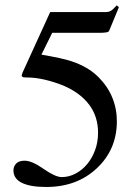

<svg xmlns="http://www.w3.org/2000/svg" viewBox="-20 -708 540 738"><path d="M217.3 -27.3Q245.1 -27.3 270.5 -40.8Q295.9 -54.2 315.2 -77.4Q334.5 -100.6 345.7 -131.6Q356.9 -162.6 356.9 -197.8Q356.9 -260.3 322.5 -305.9Q288.1 -351.6 222.7 -379.4Q186 -394 150.6 -402.1Q115.2 -410.2 83.5 -410.2Q72.8 -410.2 69.8 -410.9Q66.9 -411.6 63 -416Q64 -419.4 64.7 -422.6Q65.4 -425.8 66.4 -428.2L172.9 -661.6H382.8Q390.6 -661.6 396 -662.6Q401.4 -663.6 406.2 -666.5Q411.1 -669.4 416.3 -674.6Q421.4 -679.7 428.7 -687.5L437 -680.2L399.4 -589.4Q397.5 -585 388.2 -583.5Q378.9 -582 369.1 -582H180.7Q170.9 -561 159.9 -539.8Q148.9 -518.6 139.2 -498Q178.7 -491.2 208 -484.9Q237.3 -478.5 255.9 -472.2Q286.6 -461.9 312.3 -447Q337.9 -432.1 358.4 -411.6Q393.6 -376.5 411.4 -333.5Q429.2 -290.5 429.2 -241.7Q429.2 -133.8 352.5 -61.5Q275.9 10.7 157.7 10.7Q96.7 10.7 64.2 -5.1Q31.7 -21 31.7 -53.2Q31.7 -68.4 42.2 -79.3Q52.7 -90.3 74.7 -90.3Q103 -90.3 147.9 -58.6Q192.9 -27.3 217.3 -27.3Z"/></svg>

Font: Dima Niloofar
Style: Regular
Weight: 400
Designer: R.Balvardi
Foundry: Dima Software Group
Version: Version 3.00;November 13, 2018;FontCreator 11.5.0.2427 64-bi